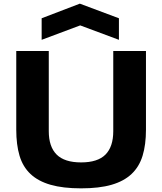

<svg xmlns="http://www.w3.org/2000/svg" viewBox="-20 -1021 887 1051"><path d="M424 10Q325 10 257 -9.5Q189 -29 147 -68.5Q105 -108 87 -168.5Q69 -229 69 -311V-742H247V-303Q247 -218 290 -175Q333 -132 424 -132Q515 -132 557.5 -175Q600 -218 600 -303V-742H779V-311Q779 -229 760.5 -168.5Q742 -108 700 -68.5Q658 -29 590.5 -9.5Q523 10 424 10ZM208 -921 417 -1001 631 -921V-803L419 -882L208 -803Z"/></svg>

Font: Encode Sans Wide
Style: Bold
Weight: 700
Designer: Pablo Impallari, Andres Torresi
Foundry: Pablo Impallari, Andres Torresi
Version: Version 1.000; ttfautohint (v1.00) -l 8 -r 50 -G 200 -x 14 -